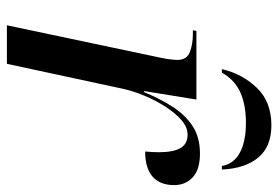

<svg xmlns="http://www.w3.org/2000/svg" viewBox="-142 -646 788 543"><g transform="rotate(90 251.5 -374.0)"><path d="M143 -436Q146 -450 147.5 -463Q149 -476 149 -482Q149 -509 126.5 -517.5Q104 -526 76 -526H65L67 -536H261L237 -388H240Q259 -434 282 -469.5Q305 -505 336.5 -525.5Q368 -546 414 -546Q459 -546 481 -525.5Q503 -505 503 -473Q503 -433 479 -412Q455 -391 408 -391Q409 -402 409.5 -411.5Q410 -421 410 -430Q410 -470 398.5 -490.5Q387 -511 360 -511Q339 -511 319 -493.5Q299 -476 281 -448Q263 -420 250 -388.5Q237 -357 231 -330L160 0H51ZM175 -608Q188 -665 227.5 -706.5Q267 -748 334 -748Q394 -748 425 -711Q456 -674 459 -608H449Q443 -642 411 -659Q379 -676 327 -676Q276 -676 240.5 -660Q205 -644 185 -608Z"/></g></svg>

Font: Noto Serif Display Medium
Style: Italic
Weight: 500
Italic angle: -12°
Designer: Monotype Design Team
Foundry: Monotype Imaging Inc.
Version: Version 2.009